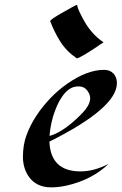

<svg xmlns="http://www.w3.org/2000/svg" viewBox="-20 -767 503 793"><path d="M462.9 -423.8Q462.9 -321.3 184.1 -182.1Q189 -59.1 312.5 -59.1Q368.7 -59.1 428.7 -90.3Q359.4 -23.9 254.9 -0.5Q222.2 6.8 191.2 6.8Q160.2 6.8 137.9 -4.2Q115.7 -15.1 101.6 -33.7Q74.7 -69.8 74.7 -119.4Q74.7 -168.9 89.6 -209.2Q104.5 -249.5 129.6 -288.1Q154.8 -326.7 188 -361.3Q221.2 -396 258.8 -421.9Q340.3 -478.5 409.7 -478.5Q434.6 -478.5 448.7 -463.1Q462.9 -447.8 462.9 -423.8ZM199.2 -286.1Q187 -242.7 184.6 -205.6Q232.4 -218.3 293.5 -273.9Q329.1 -306.6 340.8 -325.9Q352.5 -345.2 352.5 -361.1Q352.5 -377 340.1 -393.6Q327.6 -410.2 305.2 -410.2Q282.7 -410.2 266.8 -399.2Q251 -388.2 238.3 -370.6Q225.6 -353 215.8 -330.8Q206.1 -308.6 199.2 -286.1ZM407.7 -592.3Q402.8 -589.4 394 -583.3Q385.3 -577.1 374.3 -569.8Q363.3 -562.5 351.3 -554.9Q339.4 -547.4 328.6 -541Q304.7 -526.9 297.4 -525.9Q255.4 -554.2 230 -594Q204.6 -633.8 187 -680.2Q190.9 -688 234.4 -712.9Q293.5 -746.6 296.6 -746.6Q299.8 -746.6 299.6 -743.7Q299.3 -740.7 301.3 -734.9Q304.7 -723.6 319.8 -694.8Q354.5 -627 407.7 -592.3Z"/></svg>

Font: Fondamento
Style: Italic
Weight: 400
Italic angle: -12°
Version: Version 1.000